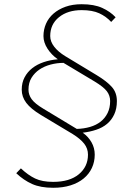

<svg xmlns="http://www.w3.org/2000/svg" viewBox="-20 -698 635 910"><path d="M534 -219Q534 -183 521.5 -156Q509 -129 487.5 -111Q466 -93 436 -83Q406 -73 372 -69Q398 -51 413.5 -24Q429 3 429 35Q429 69 415.5 98Q402 127 376.5 148Q351 169 314.5 180.5Q278 192 232 192Q172 192 132 174Q92 156 57 123L79 100Q113 132 146.5 148Q180 164 232 164Q310 164 353.5 128Q397 92 397 35Q397 6 379 -17Q361 -40 324 -63L174 -153Q126 -182 104.5 -210.5Q83 -239 83 -273Q83 -306 96.5 -331.5Q110 -357 133 -375Q156 -393 187 -403.5Q218 -414 254 -417Q224 -438 205 -467.5Q186 -497 186 -527Q186 -558 198 -585.5Q210 -613 233.5 -633.5Q257 -654 290.5 -666Q324 -678 367 -678Q426 -678 464.5 -660.5Q503 -643 528 -616L507 -594Q483 -620 450.5 -635Q418 -650 367 -650Q301 -650 259.5 -616.5Q218 -583 218 -527Q218 -501 237 -476.5Q256 -452 289 -432L438 -342Q486 -313 510 -286Q534 -259 534 -219ZM502 -219Q502 -245 486.5 -265.5Q471 -286 428 -312L281 -400Q250 -400 220 -392Q190 -384 167 -368.5Q144 -353 129.5 -329.5Q115 -306 115 -273Q115 -249 130 -228Q145 -207 185 -183L344 -87Q378 -88 407 -96.5Q436 -105 457 -121.5Q478 -138 490 -162.5Q502 -187 502 -219Z"/></svg>

Font: Celebes Thin
Style: Italic
Weight: 250
Italic angle: -10°
Designer: Anugrah Pasau
Foundry: Lafontype
Version: Version 1.000; ttfautohint (v1.8.4)